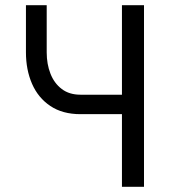

<svg xmlns="http://www.w3.org/2000/svg" viewBox="-20 -720 655 740"><path d="M290 -355H450V-700H535V0H450V-280H290Q221 -280 174 -311.5Q127 -343 103.5 -397Q80 -451 80 -518V-700H160V-518Q160 -473 174.5 -436Q189 -399 218 -377Q247 -355 290 -355Z"/></svg>

Font: Venryn Sans
Style: Regular
Weight: 400
Designer: Owen Earl, indestructible type* (font) & Cristiano Sobral (main changes)
Version: Version 3.600; ttfautohint (v1.8.3)